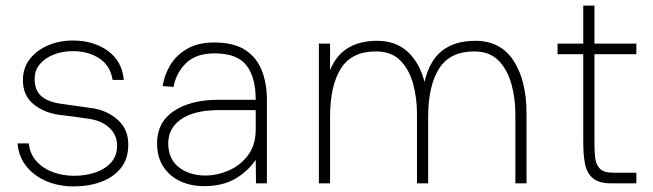

<svg xmlns="http://www.w3.org/2000/svg" viewBox="-20 -656 2336 687"><path d="M245 11Q190 11 145.5 -8Q101 -27 73.5 -62Q46 -97 43 -143H83Q87 -105 110.5 -79Q134 -53 169.5 -40Q205 -27 245 -27Q285 -27 320 -38.5Q355 -50 377 -74Q399 -98 399 -135Q399 -173 371 -199Q343 -225 297 -231Q271 -235 245 -238.5Q219 -242 192 -245Q136 -253 99 -284Q62 -315 62 -369Q62 -413 86.5 -444.5Q111 -476 151.5 -493.5Q192 -511 241 -511Q315 -511 366 -474Q417 -437 423 -370H383Q375 -421 335.5 -447Q296 -473 241 -473Q204 -473 173 -461Q142 -449 123 -427Q104 -405 104 -373Q104 -332 129 -311Q154 -290 203 -284Q222 -281 253 -277Q284 -273 309 -269Q361 -262 400 -228.5Q439 -195 439 -139Q439 -87 412 -54Q385 -21 341 -5Q297 11 245 11Z M710 10Q663 10 625 -7.5Q587 -25 564.5 -59.5Q542 -94 542 -143Q542 -219 602.5 -259Q663 -299 762 -299H895Q895 -380 861.5 -422.5Q828 -465 748 -465Q681 -465 645.5 -430Q610 -395 601 -345L562 -348Q568 -388 589.5 -423.5Q611 -459 650 -481.5Q689 -504 746 -504Q816 -504 857 -477.5Q898 -451 916.5 -404.5Q935 -358 935 -299V0H896L895 -84Q866 -42 821 -16Q776 10 710 10ZM715 -28Q757 -28 798.5 -46Q840 -64 867.5 -100.5Q895 -137 895 -193V-262H764Q676 -262 629 -230Q582 -198 582 -143Q582 -87 620 -57.5Q658 -28 715 -28Z M1121 0V-500H1161V-405Q1183 -459 1225.5 -484.5Q1268 -510 1329 -510Q1396 -510 1438.5 -471Q1481 -432 1499 -363Q1517 -440 1562.5 -475Q1608 -510 1681 -510Q1771 -510 1817.5 -439Q1864 -368 1864 -249V0H1824V-249Q1824 -304 1810 -355Q1796 -406 1764 -439Q1732 -472 1677 -472Q1590 -472 1551 -410.5Q1512 -349 1512 -238V0H1472V-249Q1472 -304 1458.5 -355Q1445 -406 1413 -439Q1381 -472 1325 -472Q1238 -472 1199.5 -410.5Q1161 -349 1161 -238V0Z M1975 -500H2067V-636H2107V-500H2257V-462H2107V-143Q2107 -116 2109.5 -92Q2112 -68 2126 -53Q2140 -38 2175 -38H2257V0H2167Q2122 0 2100.5 -19Q2079 -38 2073 -70.5Q2067 -103 2067 -144V-462H1975Z"/></svg>

Font: Haskoy ExtraLight
Style: Regular
Weight: 200
Designer: Ertekin Erdin
Foundry: Ertekin Erdin
Version: Version 2.000; ttfautohint (v1.8.4.7-5d5b)